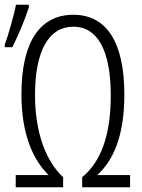

<svg xmlns="http://www.w3.org/2000/svg" viewBox="-21 -786 596 806"><path d="M-1 -588H31C55 -636 84 -704 100 -755V-766H46C40 -730 12 -632 -1 -599ZM287 -674C388 -674 444 -575 444 -386C444 -226 407 -111 324 -42V0H525V-51H387C456 -113 501 -218 501 -389C501 -614 423 -724 287 -724C150 -724 69 -615 69 -390C69 -223 117 -116 183 -51H45V0H244V-42C174 -107 126 -226 126 -386C126 -577 186 -674 287 -674Z"/></svg>

Font: Noto Sans UI Condensed Light
Style: Regular
Weight: 300
Width: 3
Designer: Monotype Design Team
Foundry: Monotype Imaging Inc.
Version: Version 1.901